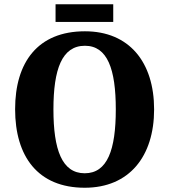

<svg xmlns="http://www.w3.org/2000/svg" viewBox="-20 -872 795 902"><path d="M241 -769H512V-852H241ZM378 10C587 10 704 -137 704 -358C704 -580 587 -725 379 -725C158 -725 51 -580 51 -359C51 -137 158 10 378 10ZM378 -58C271 -58 231 -169 231 -358C231 -547 271 -657 379 -657C485 -657 524 -547 524 -358C524 -169 485 -58 378 -58Z"/></svg>

Font: Noto Serif Lao SemiCondensed ExtraBold
Style: Regular
Weight: 800
Width: 4
Designer: Monotype Design Team
Foundry: Monotype Imaging Inc.
Version: Version 2.003